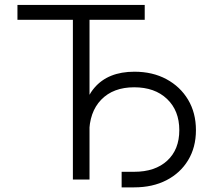

<svg xmlns="http://www.w3.org/2000/svg" viewBox="-20 -748 892 800"><path d="M52.7 -665.5V-727.5H583V-665.5H353V0H283.7V-665.5ZM486.8 32.7V-32.2H539.1Q626.5 -32.2 676.8 -78.6Q727.1 -125 727.1 -205.6Q727.1 -287.1 676 -335.7Q625 -384.3 539.1 -384.3Q451.7 -384.3 401.6 -332.5Q351.6 -280.8 351.6 -189.9H315.9Q315.9 -314.5 373 -381.8Q430.2 -449.2 540 -449.2Q615.7 -449.2 673.3 -418.2Q731 -387.2 763.7 -332.5Q796.4 -277.8 796.4 -205.6Q796.4 -134.3 763.9 -80.6Q731.4 -26.9 673.6 2.9Q615.7 32.7 539.1 32.7Z"/></svg>

Font: Inter Light
Style: Regular
Weight: 300
Designer: Rasmus Andersson
Foundry: rsms
Version: Version 4.000;git-a52131595